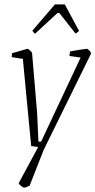

<svg xmlns="http://www.w3.org/2000/svg" viewBox="-20 -673 434 874"><path d="M394 -428 179 9 115 172Q98 181 90 181Q85 181 76.5 174Q68 167 65 161L154 -4L122 -8L84 -405L33 -413L35 -431L61 -438Q102 -451 106 -451Q108 -451 116.5 -443.5Q125 -436 126 -431L149 -159L155 -28H167L347 -411L296 -418L299 -439Q321 -443 343 -446.5Q365 -450 376 -451Q379 -451 387 -442.5Q395 -434 394 -428ZM127 -533 230 -653H275L340 -532L324 -520L250 -614H242L139 -519Z"/></svg>

Font: Grenze ExtraLight
Style: Italic
Weight: 275
Italic angle: -10°
Designer: Renata Polastri
Foundry: Omnibus-Type
Version: Version 1.002; ttfautohint (v1.8)